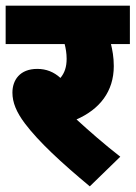

<svg xmlns="http://www.w3.org/2000/svg" viewBox="-20 -642 480 680"><path d="M406 -87C347 -133 297 -177 251 -219C333 -255 383 -318 383 -408C383 -440 378 -465 373 -486H440V-622H0V-486H209C213 -470 216 -453 216 -434C216 -405 209 -384 194 -366C171 -387 144 -398 112 -398C50 -398 24 -358 24 -314C24 -279 38 -245 68 -205C117 -140 197 -66 298 18Z"/></svg>

Font: Noto Sans Devanagari UI SemiCondensed Black
Style: Regular
Weight: 900
Width: 4
Designer: Jelle Bosma - Monotype Design Team
Foundry: Monotype Imaging Inc.
Version: Version 2.004